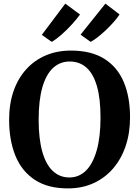

<svg xmlns="http://www.w3.org/2000/svg" viewBox="-20 -1032 770 1063"><path d="M360 11Q246.5 12 173.2 -36Q100 -84 65.2 -170Q30.5 -256 30.5 -369Q30.5 -457 55 -527.5Q79.5 -598 125 -648.2Q170.5 -698.5 233.2 -725.2Q296 -752 372.5 -752Q485.5 -752 558 -706.2Q630.5 -660.5 665.2 -577.8Q700 -495 700 -382.5Q700 -295 675.5 -223Q651 -151 605.8 -98.8Q560.5 -46.5 498.2 -18Q436 10.5 360 11ZM364 -49.5Q417 -49.5 455.5 -87Q494 -124.5 515.2 -198.8Q536.5 -273 536.5 -381.5Q536.5 -488 516.2 -556.5Q496 -625 458 -658.2Q420 -691.5 366 -691.5Q313 -691.5 274.5 -656.5Q236 -621.5 215 -550Q194 -478.5 194 -369.5Q194 -264 214 -192.8Q234 -121.5 272.2 -85.5Q310.5 -49.5 364 -49.5ZM481.5 -800.5 426 -840 563.5 -1012 642 -952Q630 -933.5 610.5 -911.2Q591 -889 568.2 -867.2Q545.5 -845.5 523 -827.8Q500.5 -810 482.5 -800.5ZM266 -800.5 211.5 -839 341.5 -1012 423 -951.5Q406 -927.5 378.2 -897Q350.5 -866.5 320.5 -840.2Q290.5 -814 267 -800.5Z"/></svg>

Font: Merriweather 20pt
Style: Bold
Weight: 700
Version: Version 2.100